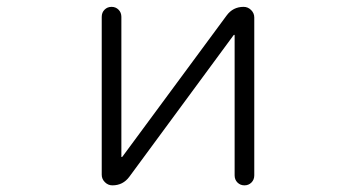

<svg xmlns="http://www.w3.org/2000/svg" viewBox="-20 -565 1040 563"><path d="M668 -460.9Q668 -462.9 667 -462.9Q666 -462.9 665 -461.9L359.4 -46.9Q340.8 -21.5 309.6 -21.5Q296.9 -21.5 287.6 -30.8Q278.3 -40 278.3 -52.7V-515.6Q278.3 -528.3 286.6 -536.6Q294.9 -544.9 307.1 -544.9Q319.3 -544.9 327.6 -536.6Q335.9 -528.3 335.9 -515.6V-105.5Q335.9 -104.5 336.9 -104.5Q337.9 -104.5 338.9 -105.5L644.5 -519.5Q663.1 -544.9 694.3 -544.9Q707 -544.9 716.3 -535.6Q725.6 -526.4 725.6 -513.7V-50.8Q725.6 -38.1 717.3 -29.8Q709 -21.5 696.8 -21.5Q684.6 -21.5 676.3 -29.8Q668 -38.1 668 -50.8Z"/></svg>

Font: Gen Jyuu Gothic L Monospace Light
Style: Regular
Weight: 300
Designer: [Source Han Sans]
Ryoko NISHIZUKA  (kana & ideographs); Paul D. Hunt (Latin, Greek & Cyrillic); Wenlong ZHANG  (bopomofo
Version: Version 1.002.20150607